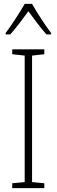

<svg xmlns="http://www.w3.org/2000/svg" viewBox="-20 -968 291 988"><path d="M145 -948H107C83 -905 37 -835 9 -798V-791H33C62 -823 99 -873 126 -910C154 -872 189 -824 219 -791H243V-798C220 -827 170 -903 145 -948ZM208 0V-25L145 -31V-682L208 -689V-714H43V-689L107 -682V-31L43 -25V0Z"/></svg>

Font: Noto Sans Sinhala UI Condensed ExtraLight
Style: Regular
Weight: 200
Width: 3
Designer: Jelle Bosma - Monotype Design Team
Foundry: Monotype Imaging Inc.
Version: Version 2.006